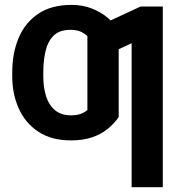

<svg xmlns="http://www.w3.org/2000/svg" viewBox="-20 -573 726 797"><path d="M275.4 -94.2Q297.4 -94.2 313.7 -99.9Q330.1 -105.5 342.8 -116.2V-291.5H472.7V-86.9Q453.6 -59.6 426.5 -37.6Q399.4 -15.6 362.1 -2.9Q324.7 9.8 273.9 9.8Q193.8 9.8 139.4 -26.1Q85 -62 57.9 -122.6Q30.8 -183.1 30.8 -256.3V-272Q30.8 -352.5 57.6 -416Q84.5 -479.5 139.2 -516.1Q193.8 -552.7 276.9 -552.7Q323.7 -552.7 361.6 -537.6Q399.4 -522.5 427.5 -498.8Q455.6 -475.1 472.7 -449.7V-265.6L342.8 -272.5V-422.9Q330.1 -435.5 313 -442.4Q295.9 -449.2 272.5 -449.2Q226.6 -449.2 202.1 -424.6Q177.7 -399.9 168.7 -359.6Q159.7 -319.3 159.7 -272V-256.3Q159.7 -209 171.6 -172.4Q183.6 -135.7 209 -115Q234.4 -94.2 275.4 -94.2ZM655.8 -545.9V204.1H526.4V-393.6L414.1 -341.3V-476.6L563.5 -545.9Z"/></svg>

Font: Inter 24pt SemiBold
Style: Regular
Weight: 600
Designer: Rasmus Andersson
Foundry: rsms
Version: Version 4.001;git-66647c0bb